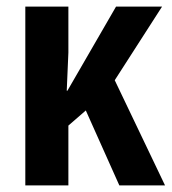

<svg xmlns="http://www.w3.org/2000/svg" viewBox="-20 -564 523 584"><path d="M57 0H188V-182L241 -228L343 0H482L329 -320L473 -544H333L185 -288H183C185 -327 186 -365 188 -404V-544H57Z"/></svg>

Font: Kathrein 77 Bold Condensed
Style: Regular
Weight: 700
Width: 3
Designer: Lazydogs Typefoundry, based on Open Sans by Ascender Corporation
Foundry: Lazydogs Typefoundry
Version: Version 1.003;PS 001.003;hotconv 1.0.88;makeotf.lib2.5.64775